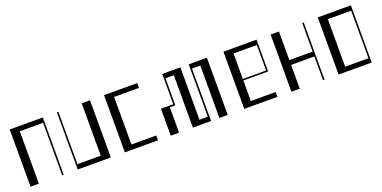

<svg xmlns="http://www.w3.org/2000/svg" viewBox="-16 -1184 3573 1798"><g transform="rotate(-20 1770.0 -285.0)"><path d="M70 -570H400V0H385V-522H153V0H70Z M540 -570H555V-48H787V-570H870V0H540Z M1010 -570H1340V-522H1093V-48H1340V0H1010Z M1467 -268H1590V-570H1771V-48H1854V-570H2035V0H1952V-522H1869V0H1688V-522H1605V-253H1550V0H1467Z M2200 -570H2530V-253H2283V-48H2530V0H2200ZM2515 -268V-522H2283V-268Z M2670 0V-570H2753V-285H2985V-570H3000V0H2985V-237H2753V0Z M3140 -570H3470V0H3140ZM3455 -48V-522H3223V-48Z"/></g></svg>

Font: Facade Sud
Style: Regular
Weight: 100
Designer: Éléonore Fines
Foundry: Velvetyne Type Foundry
Version: Version 1.001;Glyphs 3.2 (3202)